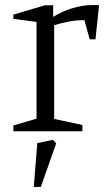

<svg xmlns="http://www.w3.org/2000/svg" viewBox="-20 -521 436 762"><path d="M33 0V-23L125 -50V-434L33 -446V-463L158 -500H191V-454Q226 -476 267.5 -488.5Q309 -501 347 -501Q355 -501 360.5 -501Q366 -501 373 -500L359 -365H336L315 -441Q281 -441 251 -435Q221 -429 195 -421V-49L307 -25V0ZM114 221 128 47 190 34 203 48 142 221Z"/></svg>

Font: Manuale Light
Style: Regular
Weight: 300
Designer: Eduardo Tunni / Pablo Cosgaya
Foundry: Eduardo Tunni / Pablo Cosgaya
Version: Version 1.002